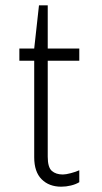

<svg xmlns="http://www.w3.org/2000/svg" viewBox="-20 -694 386 724"><path d="M160 -674V-511H279V-465H160V-103Q160 -63 175.5 -49.5Q191 -36 217 -36Q228 -36 247 -41Q266 -46 279 -52V-7Q266 1 247.5 5.5Q229 10 211 10Q165 10 137 -18Q109 -46 109 -101V-465H53V-511H109L127 -674Z"/></svg>

Font: Chivo Thin
Style: Regular
Weight: 100
Designer: Hector Gatti
Foundry: Omnibus-Type
Version: Version 1.007